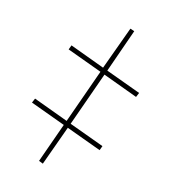

<svg xmlns="http://www.w3.org/2000/svg" viewBox="-97 -708 707 789"><g transform="rotate(15 256.5 -313.5)"><path d="M157 1 139 -6 199 -175 49 -230 57 -249 206 -194 288 -425 138 -480 145 -499 294 -444 361 -628 379 -622 314 -437 464 -382 456 -363 307 -418 225 -187 375 -132 368 -113 218 -168Z"/></g></svg>

Font: Noto Serif Display Condensed Light
Style: Regular
Weight: 300
Width: 3
Designer: Monotype Design Team
Foundry: Monotype Imaging Inc.
Version: Version 2.009